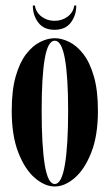

<svg xmlns="http://www.w3.org/2000/svg" viewBox="-20 -665 397 696"><path d="M178.5 11Q142.5 11 106.5 -19.8Q70.5 -50.5 46.5 -111.8Q22.5 -173 22.5 -263.5Q22.5 -338 37 -388.5Q51.5 -439 75 -469.2Q98.5 -499.5 125.8 -513Q153 -526.5 178.5 -526.5Q203.5 -526.5 231 -513Q258.5 -499.5 282 -469.2Q305.5 -439 320.2 -388.5Q335 -338 335 -263.5Q335 -173 310.8 -111.8Q286.5 -50.5 250.5 -19.8Q214.5 11 178.5 11ZM178.5 2Q203.5 2 215.2 -67.8Q227 -137.5 227 -263.5Q227 -387 215.2 -452.2Q203.5 -517.5 178.5 -517.5Q153.5 -517.5 142.2 -452.2Q131 -387 131 -263.5Q131 -137.5 142.2 -67.8Q153.5 2 178.5 2ZM177.5 -557Q138.5 -557 118.8 -583.2Q99 -609.5 99 -645H106.5Q110 -620.5 130.5 -605Q151 -589.5 177.5 -589.5Q205 -589.5 225.5 -605Q246 -620.5 249 -645H256.5Q256.5 -609.5 236.8 -583.2Q217 -557 177.5 -557Z"/></svg>

Font: Imbue 100pt SemiBold
Style: Regular
Weight: 600
Designer: Tyler Finck
Foundry: Etcetera Type Company
Version: Version 1.102; ttfautohint (v1.8.3)